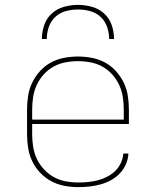

<svg xmlns="http://www.w3.org/2000/svg" viewBox="-20 -760 640 788"><path d="M301 8Q272 8 243.5 2.5Q215 -3 190 -16.5Q165 -30 145 -51Q125 -72 112.5 -98Q100 -124 95.5 -152.5Q91 -181 91 -210V-310Q91 -339 95.5 -367.5Q100 -396 112.5 -421.5Q125 -447 144.5 -468.5Q164 -490 189 -503.5Q214 -517 242.5 -522.5Q271 -528 300 -528Q329 -528 357.5 -522.5Q386 -517 411 -503.5Q436 -490 455.5 -468.5Q475 -447 487.5 -421.5Q500 -396 504.5 -367.5Q509 -339 509 -310V-251H112V-210Q112 -184 116 -158Q120 -132 131 -108.5Q142 -85 160 -65.5Q178 -46 200.5 -33.5Q223 -21 249 -16Q275 -11 301 -11Q321 -11 341.5 -13Q362 -15 381.5 -20Q401 -25 419.5 -34.5Q438 -44 452.5 -58Q467 -72 476 -91Q485 -110 486 -130H507Q506 -107 496.5 -85.5Q487 -64 471 -47.5Q455 -31 434.5 -20Q414 -9 392 -3Q370 3 347 5.5Q324 8 301 8ZM488 -269V-310Q488 -336 484 -362Q480 -388 469 -411.5Q458 -435 440.5 -454.5Q423 -474 400.5 -486.5Q378 -499 352 -504Q326 -509 300 -509Q274 -509 248 -504Q222 -499 199.5 -486.5Q177 -474 159.5 -454.5Q142 -435 131 -411.5Q120 -388 116 -362Q112 -336 112 -310V-269ZM152 -600Q152 -629 161.5 -657Q171 -685 192.5 -704.5Q214 -724 242.5 -732Q271 -740 300 -740Q329 -740 357.5 -732Q386 -724 407.5 -704.5Q429 -685 438.5 -657Q448 -629 448 -600H428Q428 -625 419.5 -649.5Q411 -674 392.5 -691Q374 -708 349.5 -714.5Q325 -721 300 -721Q275 -721 250.5 -714.5Q226 -708 207.5 -691Q189 -674 180.5 -649.5Q172 -625 172 -600Z"/></svg>

Font: Iosevka Thin Extended
Style: Regular
Weight: 100
Width: 7
Monospace: yes
Designer: Belleve Invis
Foundry: Belleve Invis
Version: Version 32.5.0; ttfautohint (v1.8.4)